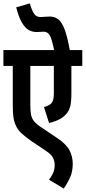

<svg xmlns="http://www.w3.org/2000/svg" viewBox="-20 -916 503 1127"><path d="M463 -529H399V-366Q399 -320 392.5 -293Q386 -266 368 -246Q337 -210 268 -194L238 -288Q252 -291 263 -296.5Q274 -302 281 -309Q296 -325 296 -365V-529H158V-300Q158 -266 162 -244Q166 -222 179 -205.5Q192 -189 220 -170L317 -105Q369 -70 388 -33.5Q407 3 407 45Q407 90 392 124Q377 158 354 191L268 139Q282 120 291.5 99.5Q301 79 301 53Q301 31 291.5 11Q282 -9 252 -29L164 -88Q131 -111 109.5 -130.5Q88 -150 77 -171Q64 -196 59.5 -223Q55 -250 55 -298V-529H0V-622H463ZM299 -615Q286 -682 273.5 -706Q261 -730 236 -730Q227 -730 215.5 -729Q204 -728 194 -728Q170 -728 148.5 -740Q127 -752 108.5 -783.5Q90 -815 75 -873L155 -896Q169 -849 182 -832.5Q195 -816 219 -816Q231 -816 243.5 -817.5Q256 -819 272 -819Q300 -819 321.5 -803Q343 -787 359.5 -743Q376 -699 391 -615Z"/></svg>

Font: Noto Sans Devanagari UI ExtraCondensed SemiBold
Style: Regular
Weight: 600
Width: 2
Designer: Jelle Bosma - Monotype Design Team
Foundry: Monotype Imaging Inc.
Version: Version 2.004; ttfautohint (v1.8.4.7-5d5b)